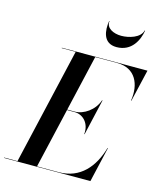

<svg xmlns="http://www.w3.org/2000/svg" viewBox="-186 -1085 996 1186"><g transform="rotate(15 312.0 -492.5)"><path d="M365 -985H362.5C352.5 -924 359.5 -841 447.5 -841C545 -841 582.5 -924 592.5 -985H589.5C578 -936 506 -916 457.5 -916C408.5 -916 358 -939 365 -985ZM302 -386.5C358.5 -386.5 402 -337.5 394.5 -270.5H397L450 -500.5H447C424.5 -433.5 358.5 -389.5 302 -389.5H254L337 -747.5H478C595 -747.5 637.5 -652 620 -545H622.5L670.5 -750H123V-747.5H212L39.5 -2.5H-46V0H506.5L558.5 -225H556C519.5 -98 440.5 -2.5 304 -2.5H164.5L253.5 -386.5Z"/></g></svg>

Font: Bodoni* 72pt Medium
Style: Italic
Weight: 500
Italic angle: -13°
Version: Version 2.3